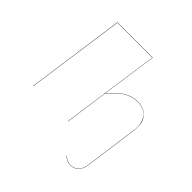

<svg xmlns="http://www.w3.org/2000/svg" viewBox="-218 -866 1245 1245"><g transform="rotate(45 404.0 -244.0)"><path d="M622.1 -410.2Q668 -410.2 696.5 -388.7Q725.1 -367.2 733.9 -334.2Q742.7 -301.3 736.8 -259.8L701.2 0L687 106.9Q682.1 146.5 659.4 169.2Q636.7 191.9 605 191.9Q568.4 191.9 543 163.1L544.9 162.1Q569.3 189.9 605 189.9Q635.7 189.9 658 168Q680.2 146 685.1 106.9L699.2 0L734.9 -259.8Q740.2 -289.1 735.4 -315.9Q730.5 -342.8 718.5 -363.3Q706.5 -383.8 681.6 -396Q656.7 -408.2 622.1 -408.2Q569.3 -408.2 524.7 -379.9Q480 -351.6 434.1 -292.5L393.1 0H391.1L486.8 -678.2H167L71.8 0H69.8L165 -680.2H488.8L434.6 -295.9Q478.5 -353 523.9 -381.6Q569.3 -410.2 622.1 -410.2Z"/></g></svg>

Font: Fira Sans Compressed Two
Style: Italic
Weight: 100
Width: 3
Italic angle: -8°
Designer: Carrois Corporate & Edenspiekermann AG
Foundry: Carrois Corporate GbR & Edenspiekermann AG
Version: Version 4.203;PS 004.203;hotconv 1.0.88;makeotf.lib2.5.64775